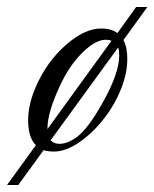

<svg xmlns="http://www.w3.org/2000/svg" viewBox="-70 -431 439 546"><path d="M83 0Q67 0 54 -4L-18 95H-50L32 -18Q10 -40 10 -89Q10 -133 31 -182Q61 -253 116 -302Q170 -350 218 -350Q246 -350 264 -337L317 -411H349L281 -317Q292 -297 292 -263Q292 -218 270 -168Q244 -108 195 -59Q134 0 83 0ZM65 -66V-64L247 -315Q240 -318 231 -318Q201 -318 163 -280Q126 -243 100 -186Q65 -111 65 -66ZM99 -22Q122 -22 148 -41Q181 -65 223 -141Q269 -223 269 -273Q269 -287 266 -296L74 -32Q83 -22 99 -22Z"/></svg>

Font: Carattere
Style: Regular
Weight: 400
Designer: Robert E. Leuschke
Foundry: Robert E. Leuschke
Version: Version 1.010; ttfautohint (v1.8.3)